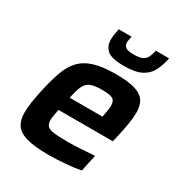

<svg xmlns="http://www.w3.org/2000/svg" viewBox="-171 -844 918 974"><g transform="rotate(30 287.5 -357.0)"><path d="M252 8Q170 8 124 -5Q78 -18 59 -45.5Q40 -73 40 -117Q40 -144 45 -178.5Q50 -213 59 -254Q74 -323 91.5 -372.5Q109 -422 138.5 -454.5Q168 -487 217.5 -502.5Q267 -518 346 -518Q418 -518 458.5 -505.5Q499 -493 515.5 -467Q532 -441 532 -401Q532 -372 526 -334.5Q520 -297 510 -254L501 -215H183Q179 -195 176 -178.5Q173 -162 173 -150Q173 -128 184 -116.5Q195 -105 223 -101.5Q251 -98 302 -98Q334 -98 378.5 -100.5Q423 -103 460 -106L439 -8Q404 -1 351.5 3.5Q299 8 252 8ZM201 -297H393L395 -307Q398 -326 400.5 -340Q403 -354 403 -365Q403 -397 384.5 -405.5Q366 -414 325 -414Q281 -414 258 -405Q235 -396 223 -371Q211 -346 201 -297ZM358 -574Q285 -574 259.5 -596.5Q234 -619 234 -658Q234 -672 236.5 -688Q239 -704 243 -722H318Q316 -711 314 -702Q312 -693 312 -685Q312 -668 324.5 -658.5Q337 -649 373 -649Q407 -649 424 -658Q441 -667 448 -683Q455 -699 460 -722H538Q529 -678 512.5 -645Q496 -612 460.5 -593Q425 -574 358 -574Z"/></g></svg>

Font: Saira SemiBold
Style: Italic
Weight: 600
Italic angle: -12°
Designer: Hector Gatti with collaboration of the Omnibus-Type team
Foundry: Omnibus-Type
Version: Version 1.100; ttfautohint (v1.8.3)